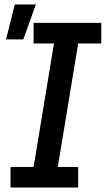

<svg xmlns="http://www.w3.org/2000/svg" viewBox="-20 -837 490 857"><path d="M27 0V-92H130L221 -643H130V-735H432V-643H329L238 -92H329V0ZM7 -661 46 -817H140L84 -661Z"/></svg>

Font: Iosevka Etoile Semibold
Style: Italic
Weight: 600
Italic angle: -9°
Designer: Belleve Invis
Foundry: Belleve Invis
Version: Version 22.1.2; ttfautohint (v1.8.4)